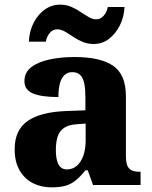

<svg xmlns="http://www.w3.org/2000/svg" viewBox="-20 -795 653 825"><path d="M201 10Q157 10 121.5 -8Q86 -26 64.5 -62.5Q43 -99 43 -154Q43 -236 98.5 -275Q154 -314 266 -318L347 -321V-375Q347 -410 342.5 -434.5Q338 -459 325.5 -472Q313 -485 290 -485Q270 -485 256.5 -472Q243 -459 237 -435Q231 -411 231 -378Q158 -378 121.5 -393.5Q85 -409 85 -446Q85 -484 114.5 -506.5Q144 -529 193 -539.5Q242 -550 300 -550Q411 -550 466 -512.5Q521 -475 521 -381V-128Q521 -100 526.5 -85Q532 -70 545 -63.5Q558 -57 580 -57H584V0H380L357 -63H347Q325 -36 305.5 -20Q286 -4 262 3Q238 10 201 10ZM267 -67Q292 -67 310 -82.5Q328 -98 338 -126Q348 -154 348 -191V-264L309 -261Q276 -259 256 -246Q236 -233 228 -209Q220 -185 220 -151Q220 -124 225 -105Q230 -86 240.5 -76.5Q251 -67 267 -67ZM383 -606Q356 -606 334 -615.5Q312 -625 293.5 -637.5Q275 -650 258.5 -659.5Q242 -669 226 -669Q206 -669 193 -652.5Q180 -636 177 -616H104Q106 -661 124.5 -697Q143 -733 172.5 -754Q202 -775 238 -775Q265 -775 286.5 -765.5Q308 -756 326.5 -743.5Q345 -731 361.5 -721.5Q378 -712 394 -712Q413 -712 426.5 -728.5Q440 -745 443 -765H515Q513 -721 494.5 -685Q476 -649 447.5 -627.5Q419 -606 383 -606Z"/></svg>

Font: Noto Serif Tibetan ExtraBold
Style: Regular
Weight: 800
Version: Version 2.103